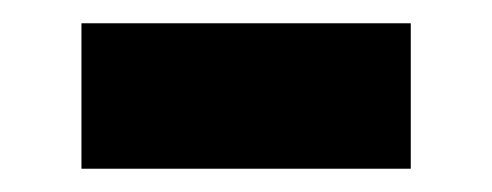

<svg xmlns="http://www.w3.org/2000/svg" viewBox="-20 -372 423 165"><path d="M50 -352H333V-227H50Z"/></svg>

Font: KaiGen Gothic KR Heavy
Style: Heavy
Weight: 900
Designer: Ryoko NISHIZUKA  (kana & ideographs); Paul D. Hunt (Latin, Greek & Cyrillic); Wenlong ZHANG  (bopomofo); Sandoll Communi
Foundry: Adobe Systems Incorporated
Version: Version 1.002 March 28, 2018